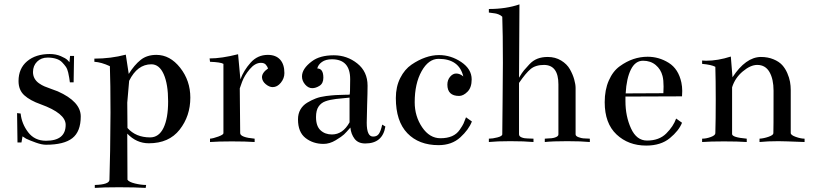

<svg xmlns="http://www.w3.org/2000/svg" viewBox="-20 -662 3790 895"><path d="M194.3 12.7Q174.8 12.7 147.5 2.9Q120.1 -6.8 101.6 -15.6L85 -26.4L80.1 2H61.5L59.6 -134.8L76.2 -132.8Q81.1 -85 111.3 -45.4Q141.6 -5.9 194.3 -5.9Q286.1 -5.9 286.1 -80.1Q286.1 -133.8 169.9 -175.8Q120.1 -193.4 93.3 -217.8Q66.4 -242.2 66.4 -284.2Q66.4 -342.8 106.4 -376.5Q146.5 -410.2 211.9 -410.2Q240.2 -410.2 263.2 -400.4Q286.1 -390.6 294.9 -381.8L303.7 -372.1L306.6 -401.4H325.2L323.2 -278.3H305.7Q303.7 -292 302.7 -299.3Q301.8 -306.6 297.9 -323.7Q293.9 -340.8 287.1 -350.6Q280.3 -360.4 269.5 -371.6Q258.8 -382.8 241.2 -388.2Q223.6 -393.6 202.1 -393.6Q171.9 -393.6 152.8 -374.5Q133.8 -355.5 133.8 -326.2Q133.8 -309.6 141.1 -296.4Q148.4 -283.2 161.6 -273.9Q174.8 -264.6 187.5 -259.3Q200.2 -253.9 219.7 -247.1Q239.3 -240.2 249 -236.3Q356.4 -188.5 356.4 -119.1Q356.4 -48.8 317.4 -18.1Q278.3 12.7 194.3 12.7Z M582 -285.2 573.2 -183.6 574.2 -65.4Q613.3 -21.5 679.7 -21.5Q720.7 -21.5 742.2 -65.9Q763.7 -110.4 763.7 -189.5Q763.7 -269.5 743.2 -315.9Q722.7 -362.3 685.5 -362.3Q620.1 -362.3 582 -285.2ZM419.9 -388.7Q496.1 -388.7 566.4 -407.2L580.1 -317.4Q606.4 -359.4 635.7 -382.8Q665 -406.2 709 -406.2Q772.5 -406.2 819.8 -346.2Q867.2 -286.1 867.2 -207Q867.2 -121.1 817.4 -57.6Q767.6 5.9 673.8 5.9Q616.2 5.9 573.2 -39.1L574.2 175.8Q581.1 186.5 609.4 193.4Q637.7 200.2 661.1 200.2L659.2 213.9Q610.4 210.9 535.2 210.9Q460 210.9 421.9 213.9V200.2Q490.2 198.2 490.2 175.8Q494.1 59.6 495.1 -136.7Q495.1 -273.4 492.2 -353.5Q452.1 -372.1 419.9 -374Z M1228.5 -406.2Q1265.6 -406.2 1285.6 -384.3Q1305.7 -362.3 1305.7 -321.3Q1305.7 -296.9 1289.1 -276.4Q1272.5 -255.9 1251 -255.9Q1235.4 -255.9 1218.8 -269.5Q1202.1 -283.2 1201.2 -301.8Q1201.2 -323.2 1229.5 -342.8Q1226.6 -351.6 1219.2 -360.4Q1211.9 -369.1 1196.3 -369.1Q1168.9 -369.1 1144 -339.4Q1119.1 -309.6 1108.4 -280.3L1097.7 -250L1099.6 -41Q1100.6 -21.5 1167 -15.6V0Q1126 -2.9 1060.5 -2.9Q999 -2.9 959 0V-15.6Q973.6 -16.6 997.6 -25.4Q1021.5 -34.2 1021.5 -41V-364.3Q1008.8 -372.1 959 -374L957 -389.6Q1012.7 -389.6 1089.8 -409.2L1100.6 -292Q1116.2 -334 1148.4 -370.1Q1180.7 -406.2 1228.5 -406.2Z M1761.7 -81.1 1776.4 -72.3Q1763.7 6.8 1682.6 6.8Q1649.4 6.8 1632.8 -15.1Q1616.2 -37.1 1613.3 -67.4Q1593.8 -44.9 1583.5 -35.2Q1573.2 -25.4 1544.9 -8.3Q1516.6 8.8 1488.3 8.8Q1439.5 8.8 1404.3 -18.6Q1369.1 -45.9 1369.1 -105.5Q1369.1 -131.8 1380.4 -151.4Q1391.6 -170.9 1411.6 -183.1Q1431.6 -195.3 1452.1 -203.1Q1472.7 -210.9 1500 -214.4Q1527.3 -217.8 1545.4 -218.8Q1563.5 -219.7 1585.4 -220.2Q1607.4 -220.7 1609.4 -220.7Q1612.3 -220.7 1612.3 -293Q1612.3 -385.7 1527.3 -385.7Q1498 -385.7 1480.5 -373Q1462.9 -360.4 1459 -342.8Q1487.3 -342.8 1487.3 -299.8Q1487.3 -273.4 1469.7 -262.2Q1452.1 -251 1435.5 -251Q1417 -251 1402.3 -268.1Q1387.7 -285.2 1387.7 -305.7Q1387.7 -341.8 1433.6 -376Q1470.7 -404.3 1536.1 -404.3Q1597.7 -404.3 1645.5 -366.2Q1693.4 -328.1 1693.4 -262.7Q1693.4 -230.5 1691.4 -172.9Q1689.5 -115.2 1689.5 -89.8Q1689.5 -24.4 1719.7 -25.4Q1737.3 -25.4 1746.1 -38.1Q1754.9 -50.8 1761.7 -81.1ZM1609.4 -91.8V-207Q1575.2 -204.1 1546.4 -200.7Q1517.6 -197.3 1497.1 -189.9Q1476.6 -182.6 1464.8 -165Q1453.1 -147.5 1453.1 -116.2Q1453.1 -74.2 1474.1 -54.7Q1495.1 -35.2 1527.3 -35.2Q1578.1 -35.2 1609.4 -91.8Z M2026.4 -405.3Q2082 -405.3 2130.4 -372.6Q2178.7 -339.8 2178.7 -292Q2178.7 -253.9 2159.2 -234.4Q2139.6 -214.8 2120.1 -214.8Q2065.4 -214.8 2065.4 -267.6Q2065.4 -289.1 2078.1 -304.2Q2090.8 -319.3 2106.4 -319.3Q2124 -319.3 2139.6 -305.7Q2120.1 -387.7 2024.4 -387.7Q1977.5 -387.7 1945.3 -330.1Q1913.1 -272.5 1913.1 -185.5Q1913.1 -120.1 1947.8 -68.8Q1982.4 -17.6 2033.2 -17.6Q2064.5 -17.6 2086.9 -27.3Q2109.4 -37.1 2123 -57.1Q2136.7 -77.1 2140.6 -85.9Q2144.5 -94.7 2152.3 -115.2L2179.7 -95.7Q2165 -57.6 2125.5 -21.5Q2085.9 14.6 2024.4 14.6Q1932.6 14.6 1878.9 -41Q1825.2 -96.7 1825.2 -205.1Q1825.2 -257.8 1845.7 -298.3Q1866.2 -338.9 1898.4 -360.8Q1930.7 -382.8 1962.9 -394Q1995.1 -405.3 2026.4 -405.3Z M2258.8 -620.1H2259.8Q2338.9 -620.1 2401.4 -641.6L2399.4 -299.8Q2414.1 -324.2 2422.4 -334Q2430.7 -343.8 2447.3 -361.8Q2463.9 -379.9 2484.9 -388.2Q2505.9 -396.5 2533.2 -396.5Q2568.4 -396.5 2595.7 -379.9Q2623 -363.3 2636.7 -338.9Q2650.4 -314.5 2656.7 -291.5Q2663.1 -268.6 2663.1 -252Q2663.1 -222.7 2663.1 -151.9Q2663.1 -81.1 2663.1 -59.6Q2663.1 -37.1 2663.1 -36.1Q2663.1 -27.3 2676.8 -22.5Q2690.4 -17.6 2698.7 -17.1Q2707 -16.6 2729.5 -15.6V0Q2688.5 -3.9 2624 -3.9Q2556.6 -3.9 2519.5 0V-15.6Q2525.4 -16.6 2533.7 -16.6Q2542 -16.6 2550.8 -17.6Q2559.6 -18.6 2566.9 -21Q2574.2 -23.4 2578.6 -26.9Q2583 -30.3 2583 -35.2Q2583 -35.2 2583 -36.1V-268.6Q2583 -358.4 2516.6 -359.4Q2476.6 -359.4 2453.6 -340.3Q2430.7 -321.3 2399.4 -275.4V-36.1Q2399.4 -26.4 2411.6 -21.5Q2423.8 -16.6 2439 -16.6Q2454.1 -16.6 2466.8 -15.6V0Q2422.9 -3.9 2358.4 -3.9Q2296.9 -3.9 2258.8 0V-15.6Q2276.4 -15.6 2298.8 -21.5Q2321.3 -27.3 2321.3 -36.1Q2321.3 -72.3 2322.8 -187.5Q2324.2 -302.7 2324.2 -369.1Q2324.2 -508.8 2321.3 -584Q2314.5 -590.8 2304.7 -594.7Q2294.9 -598.6 2287.6 -599.6Q2280.3 -600.6 2258.8 -603.5Z M2896.5 -226.6 3072.3 -227.5Q3073.2 -244.1 3073.2 -258.8Q3073.2 -289.1 3068.4 -307.6Q3060.5 -338.9 3036.6 -358.9Q3012.7 -378.9 2977.5 -378.9Q2941.4 -378.9 2920.9 -337.9Q2900.4 -296.9 2896.5 -226.6ZM2895.5 -211.9V-190.4Q2895.5 -120.1 2921.4 -63.5Q2947.3 -6.8 2996.1 -6.8Q3052.7 -6.8 3085.9 -40Q3119.1 -73.2 3131.8 -109.4L3159.2 -89.8Q3144.5 -52.7 3102.5 -18.1Q3060.5 16.6 2992.2 16.6Q2909.2 16.6 2854 -35.2Q2798.8 -86.9 2798.8 -185.5Q2798.8 -243.2 2817.9 -286.6Q2836.9 -330.1 2868.7 -353Q2900.4 -376 2932.6 -386.7Q2964.8 -397.5 2999 -397.5Q3051.8 -397.5 3097.2 -369.1Q3142.6 -340.8 3156.2 -277.3Q3160.2 -257.8 3160.2 -238.3Q3160.2 -227.5 3159.2 -212.9Z M3252.9 -379.9Q3261.7 -378.9 3271.5 -378.9Q3326.2 -378.9 3386.7 -398.4L3394.5 -301.8Q3456.1 -395.5 3526.4 -396.5Q3559.6 -396.5 3585.4 -385.7Q3611.3 -375 3626 -358.9Q3640.6 -342.8 3649.9 -321.3Q3659.2 -299.8 3662.6 -280.8Q3666 -261.7 3666 -242.2V-42Q3666 -32.2 3689.5 -23.9Q3712.9 -15.6 3730.5 -15.6V0Q3631.8 -3.9 3608.4 -3.9Q3558.6 -3.9 3520.5 0V-15.6Q3540 -16.6 3562.5 -24.4Q3585 -32.2 3585 -41Q3585.9 -41 3585.9 -239.3Q3585.9 -293 3566.9 -326.2Q3547.9 -359.4 3509.8 -359.4Q3478.5 -359.4 3442.4 -329.1Q3406.2 -298.8 3392.6 -254.9V-37.1Q3392.6 -21.5 3460.9 -15.6V0Q3420.9 -2.9 3354.5 -2.9Q3291 -2.9 3252.9 0V-15.6Q3272.5 -15.6 3293.5 -23.4Q3314.5 -31.2 3314.5 -41Q3316.4 -100.6 3316.4 -198.2Q3316.4 -291 3314.5 -350.6Q3295.9 -360.4 3252.9 -364.3Z"/></svg>

Font: Bentham
Style: Regular
Weight: 400
Version: Version 002.002